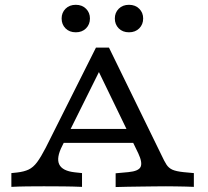

<svg xmlns="http://www.w3.org/2000/svg" viewBox="-20 -766 851 787"><path d="M235.2 -168.3Q210 -119.2 222.8 -92.2Q235.6 -65.3 286.4 -59.7L316.2 -56.5V0Q280 -1.6 240 -2Q200.1 -2.4 159.8 -2.4Q125.1 -2.4 90.8 -2Q56.5 -1.6 26.6 0V-56.5L49.9 -58.9Q78.2 -62.1 97.1 -70.9Q116.1 -79.8 132 -101.1Q147.8 -122.4 167.3 -160.2L373.4 -571H426.6L642.5 -128.9Q653.3 -105.5 662.3 -91.4Q671.4 -77.3 686.7 -70.4Q702.1 -63.6 732.4 -60.4L774.6 -56.5V0Q763 -0.8 742.8 -1.2Q722.6 -1.6 700 -2Q677.5 -2.4 658.2 -2.4H659.7H662.8Q640 -2.4 613.2 -2Q586.4 -1.7 558.2 -1.3Q530 -0.9 503.3 -0.5Q476.6 -0.1 454 0.7V-55.7L506.5 -60.5Q548.4 -64.5 556.4 -82.1Q564.5 -99.7 546.8 -137.5L373.2 -496L400.5 -500.8ZM211.8 -180.3 238.6 -237.5H541.3L563.8 -180.3ZM290.7 -633.6Q264.6 -633.6 248.6 -649.7Q232.6 -665.8 232.6 -690.3Q232.6 -714.1 248.6 -730.2Q264.6 -746.3 290.7 -746.3Q316.5 -746.3 332.6 -730.2Q348.7 -714.1 348.7 -690.3Q348.7 -665.8 332.6 -649.7Q316.5 -633.6 290.7 -633.6ZM508.7 -633.6Q482.7 -633.6 466.7 -649.7Q450.7 -665.8 450.7 -690.3Q450.7 -714.1 466.7 -730.2Q482.7 -746.3 508.7 -746.3Q534.6 -746.3 550.7 -730.2Q566.8 -714.1 566.8 -690.3Q566.8 -665.8 550.7 -649.7Q534.6 -633.6 508.7 -633.6Z"/></svg>

Font: Playfair 5pt SemiExpanded Light
Style: Regular
Weight: 300
Width: 6
Designer: Claus Eggers Sørensen
Foundry: Claus Eggers Sørensen
Version: Version 2.203